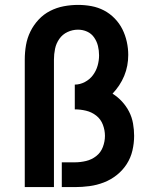

<svg xmlns="http://www.w3.org/2000/svg" viewBox="-20 -763 640 783"><path d="M81 0V-520Q81 -550 86 -579Q91 -608 104 -634.5Q117 -661 137.5 -683Q158 -705 184.5 -718.5Q211 -732 240 -737.5Q269 -743 299 -743Q326 -743 353 -738Q380 -733 404 -720.5Q428 -708 447.5 -688Q467 -668 479 -644Q491 -620 497 -593Q503 -566 503 -539Q503 -517 499 -495.5Q495 -474 486.5 -453.5Q478 -433 466 -415Q454 -397 439 -381Q460 -368 477.5 -349Q495 -330 506.5 -307.5Q518 -285 522.5 -259.5Q527 -234 527 -209Q527 -179 520 -149Q513 -119 496.5 -93.5Q480 -68 456 -49Q432 -30 403.5 -19Q375 -8 345 -4Q315 0 285 0H232V-101H285Q308 -101 331 -106.5Q354 -112 372.5 -126.5Q391 -141 399.5 -163.5Q408 -186 408 -209Q408 -232 399.5 -254.5Q391 -277 372.5 -291.5Q354 -306 331 -311.5Q308 -317 285 -317V-418Q306 -418 326 -428.5Q346 -439 359 -456.5Q372 -474 378 -495Q384 -516 384 -537Q384 -557 379.5 -575.5Q375 -594 364 -610Q353 -626 335.5 -634Q318 -642 298 -642Q276 -642 255.5 -632.5Q235 -623 222 -604.5Q209 -586 204.5 -564Q200 -542 200 -520V0Z"/></svg>

Font: Iosevka Fixed Extended
Style: Bold
Weight: 700
Width: 7
Monospace: yes
Designer: Belleve Invis
Foundry: Belleve Invis
Version: Version 24.1.1; ttfautohint (v1.8.4)